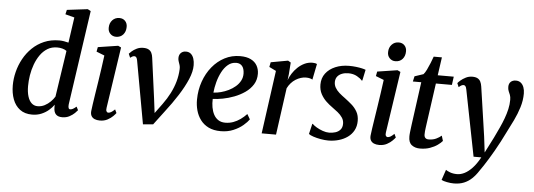

<svg xmlns="http://www.w3.org/2000/svg" viewBox="-61 -1006 4016 1445"><g transform="rotate(5 1947.5 -284.0)"><path d="M467.5 -91Q465.5 -73 469 -63.8Q472.5 -54.5 481.5 -54.5Q491 -54.5 501.8 -60.2Q512.5 -66 528 -79L541 -53Q536 -46 520.5 -30.8Q505 -15.5 481.2 -2.8Q457.5 10 426.5 10Q394.5 10 378.8 -6.5Q363 -23 362.5 -56.5V-79Q348 -57.5 324.2 -37Q300.5 -16.5 268.8 -3.2Q237 10 199 10Q143 10 106.8 -17.5Q70.5 -45 53 -91.8Q35.5 -138.5 35.5 -196.5Q35.5 -247 48.5 -299Q61.5 -351 87.5 -398.5Q113.5 -446 152 -483.2Q190.5 -520.5 241.2 -542.2Q292 -564 355.5 -564Q372 -564 390.5 -561Q409 -558 425 -553.5L452.5 -746L383.5 -764L391.5 -798L548 -817L571 -804.5ZM415.5 -490Q401.5 -500.5 382.8 -505.2Q364 -510 344.5 -510Q303 -510 271.2 -490.8Q239.5 -471.5 216.5 -438.8Q193.5 -406 178.8 -365.8Q164 -325.5 157.2 -282.8Q150.5 -240 150.5 -201.5Q150.5 -156.5 160.5 -123.8Q170.5 -91 189.5 -73.8Q208.5 -56.5 235 -56.5Q263 -56.5 287.8 -69.2Q312.5 -82 332 -101.5Q351.5 -121 363 -140.5Z M711 10Q687.5 10 671 2.8Q654.5 -4.5 646.5 -18.8Q638.5 -33 640.5 -55Q642.5 -74.5 647.5 -108.5Q652.5 -142.5 659.2 -186.2Q666 -230 673.8 -279.5Q681.5 -329 688.8 -380.5Q696 -432 702.5 -480.5L641.5 -504.5L648 -539L800 -562.5L822.5 -551.5L753.5 -90Q750.5 -72 755.5 -63.2Q760.5 -54.5 769 -54.5Q779 -54.5 790.2 -60.8Q801.5 -67 818.5 -83.5L831 -57Q825.5 -49 809.8 -33Q794 -17 769 -3.5Q744 10 711 10ZM777 -628.5Q751 -628.5 733.5 -646.8Q716 -665 717 -693Q717.5 -727 738.2 -749.2Q759 -771.5 791 -771.5Q818.5 -771.5 835 -753.8Q851.5 -736 851 -709.5Q851 -674 831 -651.2Q811 -628.5 777 -628.5Z M951.5 -463.5Q949 -479 943.5 -487Q938 -495 928.5 -495Q919 -495 911.5 -490.2Q904 -485.5 897 -480.5L884.5 -510Q889 -515.5 903.5 -528.5Q918 -541.5 940.2 -552.5Q962.5 -563.5 989.5 -563.5Q1015 -563.5 1030 -555.2Q1045 -547 1052.5 -531.8Q1060 -516.5 1062.5 -495.5L1103.5 -190.5L1122.5 -37.5L1089 -44L1171 -155.5Q1203 -199.5 1225.5 -243.5Q1248 -287.5 1261 -333.5Q1274 -379.5 1276 -427.5Q1277 -444 1272.8 -457.5Q1268.5 -471 1264 -483.8Q1259.5 -496.5 1259.5 -510Q1259.5 -534.5 1274 -549Q1288.5 -563.5 1312 -563.5Q1335 -563.5 1349.8 -550.5Q1364.5 -537.5 1371.5 -515.2Q1378.5 -493 1378.5 -466.5Q1379 -419 1353.8 -359.5Q1328.5 -300 1286.2 -233.8Q1244 -167.5 1191.5 -100L1113.5 3.5L1037 10L1004.5 -170Z M1835.5 -97Q1821.5 -76.5 1792 -51.2Q1762.5 -26 1719.8 -7.8Q1677 10.5 1624 10.5Q1570 10.5 1532 -8.2Q1494 -27 1470.5 -58.8Q1447 -90.5 1436.2 -130Q1425.5 -169.5 1426 -211Q1426.5 -283.5 1449 -347.5Q1471.5 -411.5 1511.5 -460.5Q1551.5 -509.5 1605 -537.2Q1658.5 -565 1721.5 -565Q1770.5 -565 1802.2 -549.2Q1834 -533.5 1849.5 -506Q1865 -478.5 1865.5 -444.5Q1866 -398 1843.8 -362.5Q1821.5 -327 1784.8 -301.5Q1748 -276 1704.8 -259.5Q1661.5 -243 1619 -235Q1576.5 -227 1543.5 -226Q1542 -193.5 1547.2 -163.2Q1552.5 -133 1565.2 -108.8Q1578 -84.5 1599.8 -70.2Q1621.5 -56 1652.5 -56Q1684 -56 1712.5 -66.2Q1741 -76.5 1766.2 -94.5Q1791.5 -112.5 1813 -135.5ZM1697 -512Q1661.5 -512 1634.5 -489.5Q1607.5 -467 1588.8 -431Q1570 -395 1559 -353.5Q1548 -312 1544.5 -274Q1571.5 -275 1601 -282.8Q1630.5 -290.5 1658.5 -304.2Q1686.5 -318 1709.2 -337.5Q1732 -357 1745.2 -382Q1758.5 -407 1758 -437Q1757 -474.5 1741 -493.2Q1725 -512 1697 -512Z M1933 0 1999 -477.5 1947 -503 1954 -539 2083.5 -562.5 2104.5 -550 2098 -461 2092.5 -416Q2101 -440.5 2117.5 -466.5Q2134 -492.5 2157 -514.2Q2180 -536 2208.2 -549.5Q2236.5 -563 2269 -563Q2279 -563 2288.5 -561Q2298 -559 2302 -555.5L2278 -436Q2273 -440 2260.2 -443.8Q2247.5 -447.5 2228.5 -447.5Q2209.5 -447.5 2189.8 -441.2Q2170 -435 2151.2 -423.2Q2132.5 -411.5 2117 -394Q2101.5 -376.5 2090.5 -354.5L2041.5 0Z M2653 -462H2647.5Q2637.5 -476 2609.5 -491.8Q2581.5 -507.5 2544.5 -507.5Q2518 -507.5 2496.8 -499.5Q2475.5 -491.5 2462.5 -476Q2449.5 -460.5 2448 -436.5Q2447 -412 2458.5 -391.5Q2470 -371 2490.2 -353.2Q2510.5 -335.5 2535 -318Q2561 -298.5 2586.2 -276.8Q2611.5 -255 2628.2 -225.8Q2645 -196.5 2645 -156Q2645 -115.5 2628.2 -84.5Q2611.5 -53.5 2582.2 -32.5Q2553 -11.5 2515.5 -0.8Q2478 10 2436.5 10Q2410.5 10 2379.5 4.5Q2348.5 -1 2323 -9.5Q2297.5 -18 2288 -26.5L2306.5 -104.5H2310Q2321 -93 2342.5 -80.2Q2364 -67.5 2389.5 -58.5Q2415 -49.5 2438 -49.5Q2462 -49.5 2484.8 -56.5Q2507.5 -63.5 2522.2 -80.2Q2537 -97 2537 -125.5Q2537 -151 2523.5 -171.2Q2510 -191.5 2488.5 -209Q2467 -226.5 2443.5 -243Q2422.5 -257.5 2398.8 -279.8Q2375 -302 2358.2 -333Q2341.5 -364 2341.5 -405Q2341.5 -453.5 2368.2 -489Q2395 -524.5 2441.2 -544Q2487.5 -563.5 2545 -563.5Q2571.5 -563.5 2597 -560.5Q2622.5 -557.5 2642.2 -553Q2662 -548.5 2670.5 -544.5Z M2821.5 10Q2798 10 2781.5 2.8Q2765 -4.5 2757 -18.8Q2749 -33 2751 -55Q2753 -74.5 2758 -108.5Q2763 -142.5 2769.8 -186.2Q2776.5 -230 2784.2 -279.5Q2792 -329 2799.2 -380.5Q2806.5 -432 2813 -480.5L2752 -504.5L2758.5 -539L2910.5 -562.5L2933 -551.5L2864 -90Q2861 -72 2866 -63.2Q2871 -54.5 2879.5 -54.5Q2889.5 -54.5 2900.8 -60.8Q2912 -67 2929 -83.5L2941.5 -57Q2936 -49 2920.2 -33Q2904.5 -17 2879.5 -3.5Q2854.5 10 2821.5 10ZM2887.5 -628.5Q2861.5 -628.5 2844 -646.8Q2826.5 -665 2827.5 -693Q2828 -727 2848.8 -749.2Q2869.5 -771.5 2901.5 -771.5Q2929 -771.5 2945.5 -753.8Q2962 -736 2961.5 -709.5Q2961.5 -674 2941.5 -651.2Q2921.5 -628.5 2887.5 -628.5Z M3163 -177.5Q3160.5 -160 3158.8 -146.8Q3157 -133.5 3156 -122.2Q3155 -111 3155 -98.5Q3155 -81.5 3163.5 -72.8Q3172 -64 3188 -64Q3221 -64 3245 -75.5Q3269 -87 3285 -101L3297 -62Q3284.5 -47 3261 -30.2Q3237.5 -13.5 3204.5 -1.8Q3171.5 10 3129 10Q3092 10 3067 -9.2Q3042 -28.5 3042.5 -73.5Q3042.5 -78.5 3042.8 -85.5Q3043 -92.5 3044.2 -103Q3045.5 -113.5 3047.2 -127.8Q3049 -142 3051.5 -162L3096 -488H3032.5L3041.5 -528L3107.5 -550Q3118.5 -561.5 3130.5 -586Q3142.5 -610.5 3153.8 -638.5Q3165 -666.5 3172.5 -688H3234.5L3215 -551H3336L3327.5 -488H3206.5Z M3438.5 -463Q3435 -481.5 3429.2 -488Q3423.5 -494.5 3415.5 -494.5Q3407 -494.5 3398.8 -490Q3390.5 -485.5 3379.5 -475.5L3367 -505Q3371.5 -511.5 3387.2 -525.5Q3403 -539.5 3426 -551.2Q3449 -563 3475.5 -563Q3500.5 -563 3515.5 -554.8Q3530.5 -546.5 3538 -531.2Q3545.5 -516 3548.5 -495Q3555.5 -448.5 3562.2 -402Q3569 -355.5 3575.8 -308.8Q3582.5 -262 3589.5 -215.2Q3596.5 -168.5 3603 -122L3617.5 -3L3677.5 -120.5Q3697 -161 3714.5 -198.8Q3732 -236.5 3745.2 -272.5Q3758.5 -308.5 3766.5 -343.8Q3774.5 -379 3774.5 -414Q3774.5 -436.5 3768.8 -451Q3763 -465.5 3757.2 -478.8Q3751.5 -492 3751.5 -510.5Q3751.5 -535 3766 -548.8Q3780.5 -562.5 3805 -562.5Q3827 -562.5 3842 -550.5Q3857 -538.5 3864.8 -517.5Q3872.5 -496.5 3872.5 -470.5Q3872.5 -418 3856.5 -366.2Q3840.5 -314.5 3816.5 -264.8Q3792.5 -215 3768.5 -169Q3750.5 -132 3731.2 -95.2Q3712 -58.5 3692.5 -24.5Q3673 9.5 3654.5 39.8Q3636 70 3619.8 94.8Q3603.5 119.5 3590.5 137.5Q3568.5 172 3542 197.2Q3515.5 222.5 3482.2 236Q3449 249.5 3406.5 249.5Q3382 249.5 3353.8 244Q3325.5 238.5 3312.5 231L3339 152.5Q3348 160 3371 168.8Q3394 177.5 3424.5 177.5Q3452 177.5 3480.8 163Q3509.5 148.5 3538.8 117.5Q3568 86.5 3595.5 36H3537Z"/></g></svg>

Font: Merriweather 28pt Medium
Style: Italic
Weight: 500
Italic angle: -7.8°
Version: Version 2.101